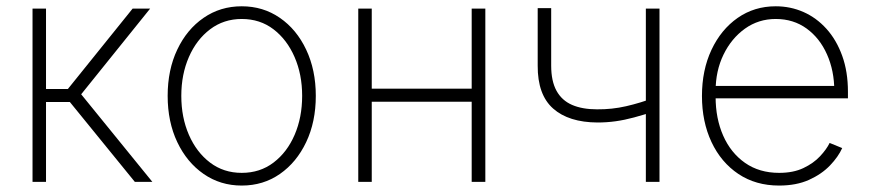

<svg xmlns="http://www.w3.org/2000/svg" viewBox="-20 -573 2740 605"><path d="M82.5 0V-545.9H125V-292.5H193.8L397.9 -545.9H453.1L235.8 -275.9L460 0H404.8L200.2 -251.5H125V0Z M741.7 11.7Q674.3 11.7 621.6 -24.9Q568.8 -61.5 538.6 -125.2Q508.3 -189 508.3 -271Q508.3 -353 538.6 -416.7Q568.8 -480.5 621.6 -516.8Q674.3 -553.2 741.7 -553.2Q809.1 -553.2 861.8 -516.8Q914.6 -480.5 944.8 -416.5Q975.1 -352.5 975.1 -271Q975.1 -189 944.8 -125.2Q914.6 -61.5 862.1 -24.9Q809.6 11.7 741.7 11.7ZM741.7 -28.3Q799.3 -28.3 842 -60.8Q884.8 -93.3 908.4 -148.2Q932.1 -203.1 932.1 -271Q932.1 -338.4 908.2 -393.3Q884.3 -448.2 841.8 -480.7Q799.3 -513.2 741.7 -513.2Q685.1 -513.2 642.1 -480.7Q599.1 -448.2 575.2 -393.3Q551.3 -338.4 551.3 -271Q551.3 -203.1 575.2 -148.2Q599.1 -93.3 641.8 -60.8Q684.6 -28.3 741.7 -28.3Z M1480 -293.5V-252.4H1139.6V-293.5ZM1151.4 -545.9V0H1108.9V-545.9ZM1509.3 -545.9V0H1466.3V-545.9Z M2058.1 -545.9V0H2015.1V-545.9ZM2044.4 -266.1V-223.1Q2007.8 -210.9 1977.8 -202.9Q1947.8 -194.8 1919.9 -190.9Q1892.1 -187 1862.8 -187Q1772 -187.5 1722.9 -231Q1673.8 -274.4 1674.3 -366.2V-547.4H1716.8V-366.2Q1716.8 -317.4 1733.6 -286.9Q1750.5 -256.3 1782.7 -242.4Q1814.9 -228.5 1861.3 -228.5Q1908.2 -228 1952.9 -238.3Q1997.6 -248.5 2044.4 -266.1Z M2435.1 11.7Q2361.3 11.7 2306.6 -24.9Q2252 -61.5 2221.9 -125.5Q2191.9 -189.5 2191.9 -270.5Q2191.9 -352.1 2221.9 -416Q2252 -480 2304.4 -516.6Q2356.9 -553.2 2424.3 -553.2Q2470.7 -553.2 2511.7 -535.2Q2552.7 -517.1 2584.2 -482.2Q2615.7 -447.3 2633.8 -397.2Q2651.9 -347.2 2651.9 -283.7V-263.2H2219.7V-302.2H2628.4L2608.9 -286.6Q2608.9 -350.1 2585.9 -401.6Q2563 -453.1 2521.5 -483.2Q2480 -513.2 2424.3 -513.2Q2370.1 -513.2 2327.4 -482.7Q2284.7 -452.1 2259.8 -400.9Q2234.9 -349.6 2234.9 -286.1V-268.1Q2234.9 -199.7 2258.8 -145.5Q2282.7 -91.3 2327.6 -59.8Q2372.6 -28.3 2435.1 -28.3Q2480 -28.3 2511.7 -43.5Q2543.5 -58.6 2564 -80.6Q2584.5 -102.5 2594.2 -122.6L2633.8 -106.4Q2621.6 -79.1 2595.5 -51.8Q2569.3 -24.4 2529.3 -6.3Q2489.3 11.7 2435.1 11.7Z"/></svg>

Font: Inter Tight ExtraLight
Style: Regular
Weight: 250
Designer: Rasmus Andersson
Foundry: rsms
Version: Version 3.004